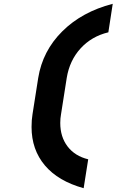

<svg xmlns="http://www.w3.org/2000/svg" viewBox="-20 -865 640 1010"><path d="M420 125Q286 88 216 5Q146 -78 146 -197Q146 -235 151 -264L181 -455Q204 -597 307.5 -700Q411 -803 573 -845L550 -695Q462 -674 404 -610.5Q346 -547 331 -455L301 -264Q297 -243 297 -218Q297 -145 335.5 -94.5Q374 -44 444 -27Z"/></svg>

Font: JetBrains Mono Extra Bold
Style: Italic
Weight: 800
Italic angle: -9°
Monospace: yes
Designer: Philipp Nurullin, Konstantin Bulenkov
Foundry: JetBrains
Version: 2.002